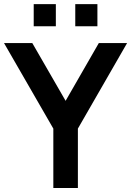

<svg xmlns="http://www.w3.org/2000/svg" viewBox="-20 -934 652 954"><path d="M245 0H367V-295L611.5 -720H471L306 -433L140.5 -720H0L245 -295ZM147.5 -803.5H257.5V-913.5H147.5ZM354 -803.5H464V-913.5H354Z"/></svg>

Font: Manrope
Style: Bold
Weight: 700
Designer: Mikhail Sharanda
Foundry: Mikhail Sharanda
Version: Version 4.505;FEAKit 1.0